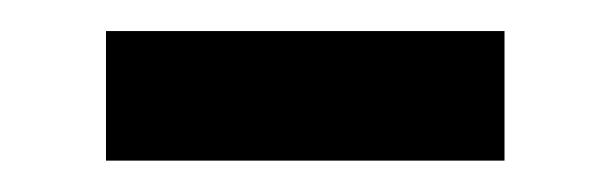

<svg xmlns="http://www.w3.org/2000/svg" viewBox="-20 -744 390 123"><path d="M47.9 -641.1V-724.1H303.2V-641.1Z"/></svg>

Font: Trueno
Style: Rg
Weight: 400
Designer: Julieta Ulanovsky
Foundry: Julieta Ulanovsky
Version: Version 3.001b